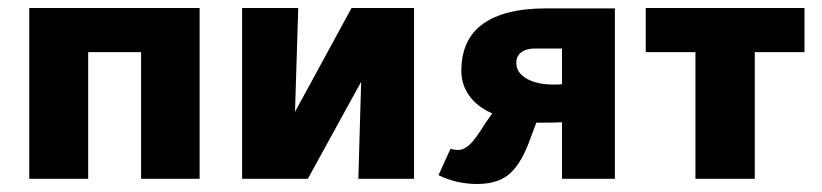

<svg xmlns="http://www.w3.org/2000/svg" viewBox="-20 -446 2051 479"><path d="M478 0H332V-316H200V0H53V-426H478Z M1013 0H874L881 -242L748 0H584V-426H724L716 -167L857 -426H1013Z M1514 -425V0H1382V-141Q1367 -140 1337 -140H1318L1297 -84Q1275 -30 1246.5 -8.5Q1218 13 1170 13Q1119 13 1074 -9L1104 -75Q1111 -72 1124 -72Q1137 -72 1151.5 -85Q1166 -98 1191 -139L1208 -163Q1170 -180 1150.5 -207.5Q1131 -235 1131 -269Q1131 -348 1185 -386.5Q1239 -425 1340 -425ZM1382 -236V-325H1314Q1293 -325 1280.5 -315.5Q1268 -306 1268 -289Q1268 -265 1293.5 -250Q1319 -235 1363 -235Q1376 -235 1382 -236Z M1987 -316H1863V0H1715V-316H1591V-426H1987Z"/></svg>

Font: Ysabeau Ultrabold
Style: Regular
Weight: 800
Designer: Christian Thalmann (Catharsis Fonts)
Version: Version 0.003